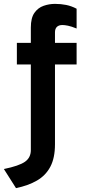

<svg xmlns="http://www.w3.org/2000/svg" viewBox="-30 -732 438 990"><path d="M52.5 238 -10 139.5Q68 123.5 98.5 102.2Q129 81 129 42V-399.5H57V-511H129V-590Q129 -639.5 147.5 -665.8Q166 -692 194.8 -702Q223.5 -712 253.5 -712Q284 -712 311.2 -706.5Q338.5 -701 365 -687V-585Q338 -596 320.5 -599.5Q303 -603 292 -603Q273 -603 263.2 -593.2Q253.5 -583.5 253.5 -565.5V-511H365V-399.5H253.5V12Q253.5 82.5 229.5 127.8Q205.5 173 160.5 199Q115.5 225 52.5 238Z"/></svg>

Font: Undotted
Style: Bold
Weight: 700
Designer: Delve Withrington, Dave Bailey, Thomas Jockin
Foundry: Delve Fonts LLC
Version: Version 4.000